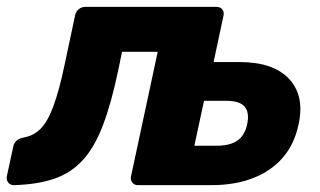

<svg xmlns="http://www.w3.org/2000/svg" viewBox="-42 -540 934 560"><path d="M360 0Q350 0 344 -7.5Q338 -15 340 -25L418 -389H314L303 -336Q283 -240 258.5 -175.5Q234 -111 200 -73.5Q166 -36 117 -19Q68 -2 -1 0Q-12 0 -18 -7.5Q-24 -15 -22 -26L-3 -114Q2 -134 27 -139Q56 -144 76.5 -164.5Q97 -185 114 -231Q131 -277 147 -354L177 -495Q179 -506 187.5 -513Q196 -520 207 -520H589Q600 -520 606 -513Q612 -506 610 -495L581 -359H657Q755 -359 801 -310Q847 -261 829 -178Q817 -120 783 -80.5Q749 -41 696 -20.5Q643 0 575 0ZM525 -115H590Q629 -115 650.5 -130Q672 -145 679 -178Q686 -212 671.5 -229Q657 -246 618 -246H553Z"/></svg>

Font: Rubik
Style: Bold Italic
Weight: 700
Italic angle: -12°
Designer: Hubert and Fischer
Foundry: Hubert and Fischer
Version: Version 2.300;gftools[0.9.30]